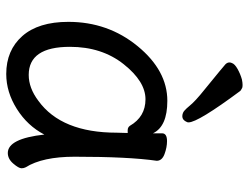

<svg xmlns="http://www.w3.org/2000/svg" viewBox="-111 -662 797 615"><g transform="rotate(90 287.5 -354.5)"><path d="M220 -48Q262 -48 303 -79Q405 -153 405 -330L406 -365H397Q388 -365 383 -372Q354 -422 298 -422Q241 -422 185.5 -352Q130 -282 130 -180Q130 -48 220 -48ZM217 24Q141 24 95.5 -27.5Q50 -79 50 -175Q50 -302 128 -397Q206 -492 303 -492Q385 -492 407 -446V-475Q407 -491 432 -491Q452 -491 473.5 -483Q495 -475 495 -458Q482 -368 482 -195Q482 -92 516 -38Q519 -32 519 -25Q519 -16 504 1.5Q489 19 470 19Q424 19 411 -98Q383 -44 329 -10Q275 24 217 24ZM342 -542Q335 -544 320 -562Q305 -581 266 -612Q190 -674 186 -678Q180 -684 180 -691Q180 -695 182 -699Q185 -708 201 -717Q217 -726 235 -731Q245 -733 252 -733Q257 -733 261 -732Q267 -729 271 -726Q372 -590 372 -560Q372 -557 371 -555Q365 -540 352 -540Q347 -540 342 -542Z"/></g></svg>

Font: ToneOZ-Pinyin-WenKai-Medium
Style: Medium
Weight: 700
Designer: Fontworks Inc.
Foundry: ToneOZ
Version: Version 0.240331